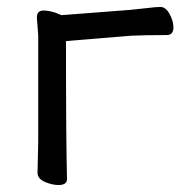

<svg xmlns="http://www.w3.org/2000/svg" viewBox="-20 -511 516 547"><path d="M147 16.1Q127.9 16.1 107.4 7.1Q86.9 -2 86.9 -19L88.9 -107.9V-410.2L85 -460.9Q85 -481 104 -481Q118.2 -481 137.2 -475.1L154.8 -467.8L351.1 -482.9Q373 -484.9 398.9 -488Q424.8 -491.2 437 -491.2Q452.1 -491.2 463.1 -471.2Q474.1 -451.2 474.1 -433.1Q474.1 -411.1 455.1 -411.1Q390.1 -411.1 352.1 -409.2L168 -394Q168 -106.9 170.9 -1Q170.9 16.1 147 16.1Z"/></svg>

Font: LXGW WenKai Screen R
Style: Regular
Weight: 400
Designer: Fontworks Inc.
Version: Version 1.235;May 31, 2022